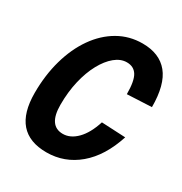

<svg xmlns="http://www.w3.org/2000/svg" viewBox="-172 -855 950 1000"><g transform="rotate(30 303.0 -355.0)"><path d="M247 16Q40 16 40 -222Q40 -329 66 -421Q92 -513 140 -581.5Q188 -650 254 -688Q320 -726 399 -726Q501 -726 553.5 -662Q606 -598 606 -463L459 -456Q459 -535 439 -567.5Q419 -600 377 -600Q340 -600 306 -572Q272 -544 245 -494.5Q218 -445 202.5 -379Q187 -313 187 -236Q187 -110 273 -110Q318 -110 357 -149.5Q396 -189 420 -264L564 -257Q521 -124 438 -54Q355 16 247 16Z"/></g></svg>

Font: Geist Mono
Style: Bold Italic
Weight: 700
Italic angle: -12°
Monospace: yes
Designer: Basement.studio, Andrés Briganti, Mateo Zaragoza
Foundry: Basement.studio, Vercel, Andrés Briganti, Guido Ferreyra, Mateo Zaragoza
Version: Version 1.500; ttfautohint (v1.8.4.7-5d5b)